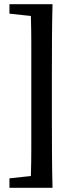

<svg xmlns="http://www.w3.org/2000/svg" viewBox="-20 -735 370 914"><path d="M227 -158Q227 -79 227.5 0.5Q228 80 230 159H25V114L127 103Q129 38 129 -27Q129 -92 129 -158V-398Q129 -463 129 -528Q129 -593 127 -659L25 -670V-715H230Q228 -637 227.5 -558Q227 -479 227 -398Z"/></svg>

Font: Source Serif Pro Semibold
Style: Regular
Weight: 600
Designer: Frank Grießhammer
Foundry: Adobe Systems Incorporated
Version: Version 1.014;PS Version 1.0;hotconv 1.0.73;makeotf.lib2.5.5